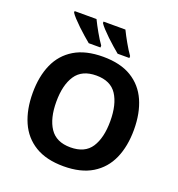

<svg xmlns="http://www.w3.org/2000/svg" viewBox="-163 -1067 1122 1211"><g transform="rotate(20 398.0 -462.0)"><path d="M738 -358Q738 -247 701.5 -164.5Q665 -82 589.5 -36Q514 10 398 10Q282 10 206.5 -36Q131 -82 94.5 -165Q58 -248 58 -359Q58 -470 94.5 -552Q131 -634 206.5 -679.5Q282 -725 399 -725Q515 -725 590 -679.5Q665 -634 701.5 -551.5Q738 -469 738 -358ZM217 -358Q217 -246 260 -181.5Q303 -117 398 -117Q495 -117 537 -181.5Q579 -246 579 -358Q579 -470 537 -534.5Q495 -599 399 -599Q303 -599 260 -534.5Q217 -470 217 -358ZM471 -934Q479 -917 489.5 -897.5Q500 -878 511 -858.5Q522 -839 533.5 -820.5Q545 -802 556 -787V-774H477Q460 -788 437 -808Q414 -828 391.5 -849.5Q369 -871 350.5 -891Q332 -911 324 -924V-934ZM130 -924V-934H277Q285 -917 295.5 -897.5Q306 -878 317 -858.5Q328 -839 339.5 -820.5Q351 -802 362 -787V-774H283Q266 -788 243 -808Q220 -828 197.5 -849.5Q175 -871 156.5 -891Q138 -911 130 -924Z"/></g></svg>

Font: BC Sans
Style: Bold
Weight: 700
Designer: Monotype Design Team
Province of B.C.
Foundry: Monotype Imaging Inc.
Version: Version 2.000;GOOG;noto-source:20170915:90ef993387c0